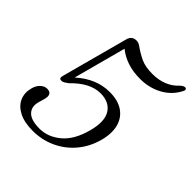

<svg xmlns="http://www.w3.org/2000/svg" viewBox="-196 -863 1015 1015"><g transform="rotate(45 311.5 -355.5)"><path d="M41.5 -141.5Q48.5 -169 65.5 -184.8Q82.5 -200.5 102.5 -200.5Q123 -200.5 129.8 -187.5Q136.5 -174.5 130 -152L119.5 -115Q109 -73 134.2 -47.5Q159.5 -22 222.5 -22Q285 -22 339 -67Q393 -112 418 -205.5Q441.5 -293.5 412.8 -338.2Q384 -383 318.5 -383Q240.5 -383 162 -301.5Q150.5 -293 142 -288Q133.5 -283 124 -283Q105.5 -283 112.5 -307L213.5 -682.5Q223 -714.5 256 -714.5Q270 -714.5 283.5 -705.5Q318.5 -680.5 352.5 -664.5Q386.5 -648.5 439 -648.5Q533.5 -648.5 588.5 -709.5Q607.5 -726 618.5 -720Q622 -717.5 622.8 -712Q623.5 -706.5 615.5 -693.5Q587 -641.5 532.8 -612.8Q478.5 -584 412.5 -584Q358.5 -584 315.8 -598.5Q273 -613 241.5 -639L162.5 -344.5Q248 -422 348.5 -422Q411 -422 449.8 -395Q488.5 -368 500.5 -320.5Q512.5 -273 495.5 -211Q477 -143.5 434.5 -93.2Q392 -43 332.8 -15.8Q273.5 11.5 204.5 11.5Q141.5 11.5 101.2 -9.5Q61 -30.5 45.8 -65.2Q30.5 -100 41.5 -141.5Z"/></g></svg>

Font: Fraunces 9pt S050 Light
Style: Italic
Weight: 300
Italic angle: -16°
Version: Version 1.000; ttfautohint (v1.8.3)